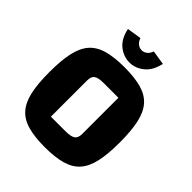

<svg xmlns="http://www.w3.org/2000/svg" viewBox="-229 -961 1113 1113"><g transform="rotate(45 327.0 -405.0)"><path d="M38.4 -312Q38.4 -407.2 52.3 -470.5Q66.2 -533.9 98.9 -571.2Q131.6 -608.4 187.6 -624.2Q243.6 -640 327.1 -640Q410.4 -640 466.5 -624.2Q522.6 -608.4 555.3 -571Q588 -533.6 601.9 -470.4Q615.8 -407.2 615.8 -312Q615.8 -216.8 601.9 -154Q588 -91.1 555.3 -53.8Q522.6 -16.6 466.5 -0.8Q410.4 15 327.1 15Q243.6 15 187.6 -0.8Q131.6 -16.6 98.9 -53.8Q66.2 -91.1 52.3 -154Q38.4 -216.8 38.4 -312ZM227.5 -135.4H346.1Q391.8 -135.4 409.3 -147.9Q426.8 -160.5 426.8 -193.2V-489.6H307.2Q262.2 -489.6 244.8 -477.1Q227.5 -464.5 227.5 -431.8ZM327.1 -679.1Q279 -679.1 238.4 -711.2Q197.8 -743.3 184 -810.6L272.6 -824.7Q279.4 -802.7 294.5 -791.1Q309.6 -779.4 327.1 -779.4Q344.9 -779.4 359.9 -791.1Q374.9 -802.7 381.6 -824.7L470.2 -810.6Q455.7 -744.2 415.3 -711.7Q375 -679.1 327.1 -679.1Z"/></g></svg>

Font: Changa
Style: Regular
Weight: 400
Designer: Eduardo Rodriguez Tunni
Foundry: Eduardo Rodriguez Tunni
Version: Version 3.003